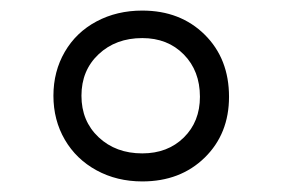

<svg xmlns="http://www.w3.org/2000/svg" viewBox="-20 -530 533 363"><path d="M249 -510Q321 -510 367 -464.5Q413 -419 413 -347Q413 -277 367 -232Q321 -187 249 -187Q201 -187 162.5 -208Q124 -229 102.5 -266Q81 -303 81 -349Q81 -395 102.5 -432Q124 -469 162.5 -489.5Q201 -510 249 -510ZM249 -458Q199 -458 166.5 -427.5Q134 -397 134 -349Q134 -301 166.5 -270.5Q199 -240 249 -240Q297 -240 327.5 -270Q358 -300 358 -347Q358 -396 327.5 -427Q297 -458 249 -458Z"/></svg>

Font: MSTAGE
Style: Regular
Weight: 400
Designer: Ninad Kale (Devanagari), Jonny Pinhorn (Latin)
Foundry: Indian Type Foundry
Version: 4.004